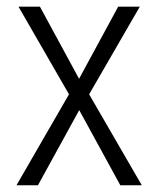

<svg xmlns="http://www.w3.org/2000/svg" viewBox="-20 -548 470 568"><path d="M213.9 -314.9 329.6 -528.3H393.6L243.7 -269L399.4 0H335.9L214.4 -222.2L92.3 0H28.8L184.1 -269L34.7 -528.3H98.1Z"/></svg>

Font: Roboto Condensed Light
Style: Regular
Weight: 300
Designer: Google
Version: Version 2.134; 2016